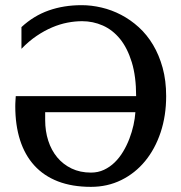

<svg xmlns="http://www.w3.org/2000/svg" viewBox="-20 -707 702 743"><path d="M154.8 -272.9V-242.2Q154.8 -199.7 166.7 -162.6Q178.7 -125.5 201.4 -98.1Q224.1 -70.8 257.1 -54.9Q290 -39.1 332 -39.1Q359.4 -39.1 382.3 -49.8Q405.3 -60.5 423.8 -78.6Q442.4 -96.7 456.5 -120.4Q470.7 -144 480.7 -170.2Q490.7 -196.3 496.6 -222.9Q502.4 -249.5 503.9 -272.9ZM623 -335Q623 -259.3 601.6 -194.8Q580.1 -130.4 541.5 -83.5Q502.9 -36.6 449.5 -10.3Q396 16.1 332 16.1Q259.3 16.1 204.3 -5.1Q149.4 -26.4 112.8 -66.7Q76.2 -106.9 57.6 -164.8Q39.1 -222.7 39.1 -295.9Q39.1 -299.8 39.3 -306.4Q39.6 -313 40 -319.3Q40.5 -326.7 41 -335H506.8Q506.8 -411.1 490 -466.1Q473.1 -521 444.6 -556.2Q416 -591.3 377.9 -608.2Q339.8 -625 297.9 -625Q270.5 -625 241.2 -619.4Q211.9 -613.8 181.9 -601.1Q151.9 -588.4 121.8 -568.1Q91.8 -547.9 63 -518.1V-602.1Q110.4 -646 168.5 -666.5Q226.6 -687 295.9 -687Q334 -687 373.3 -677.7Q412.6 -668.5 449 -649.4Q485.4 -630.4 517.1 -601.6Q548.8 -572.8 572.3 -533.4Q595.7 -494.1 609.4 -444.6Q623 -395 623 -335Z"/></svg>

Font: Charis SIL Eur
Style: Regular
Weight: 400
Foundry: SIL International
Version: Version 5.000